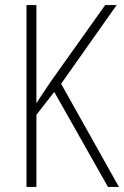

<svg xmlns="http://www.w3.org/2000/svg" viewBox="-20 -734 487 754"><path d="M447 0 220 -405 438 -714H393L181 -416C155 -377 134 -347 123 -328V-714H84V0H123V-283L193 -373L404 0Z"/></svg>

Font: Noto Sans Tamil Condensed ExtraLight
Style: Regular
Weight: 200
Width: 3
Designer: Jelle Bosma - Monotype Design Team
Foundry: Monotype Imaging Inc.
Version: Version 2.004